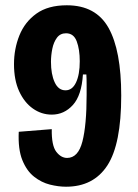

<svg xmlns="http://www.w3.org/2000/svg" viewBox="-20 -693 521 727"><path d="M230 14Q201 14 169 6Q137 -2 109 -24Q81 -46 64.5 -87Q48 -128 51 -194L176 -204Q175 -142 193 -118.5Q211 -95 234 -95Q276 -95 292 -157Q308 -219 308 -334Q308 -353 308 -374Q308 -395 307 -411H294Q289 -332 256 -295.5Q223 -259 176 -259Q137 -259 104.5 -282Q72 -305 52.5 -347.5Q33 -390 33 -450Q33 -508 53.5 -559Q74 -610 118 -641.5Q162 -673 233 -673Q343 -673 391 -587.5Q439 -502 439 -331Q439 -147 386.5 -66.5Q334 14 230 14ZM228 -351Q254 -351 268 -381Q282 -411 282 -461Q282 -506 270.5 -536.5Q259 -567 230 -567Q208 -567 195.5 -550Q183 -533 178 -508Q173 -483 173 -459Q173 -412 187 -381.5Q201 -351 228 -351Z"/></svg>

Font: Bricolage Grotesque 10pt Condensed Bricolage Grotesque 10pt Condensed Regular
Style: Bold
Weight: 700
Width: 3
Designer: Mathieu Triay
Foundry: Atelier Triay
Version: Version 1.000; ttfautohint (v1.8.4.7-5d5b);gftools[0.9.32]